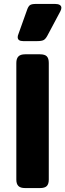

<svg xmlns="http://www.w3.org/2000/svg" viewBox="-20 -956 332 976"><path d="M70 -767Q70 -774 73 -781L118 -907Q124 -924 132.5 -930Q141 -936 163 -936H260Q275 -936 283.5 -931Q292 -926 292 -916Q292 -908 286 -897L221 -775Q212 -758 202 -752.5Q192 -747 168 -747H98Q70 -747 70 -767ZM63 -43V-636Q63 -658 73.5 -669Q84 -680 108 -680H183Q208 -680 218 -669.5Q228 -659 228 -636V-43Q228 -21 218 -10.5Q208 0 183 0H108Q84 0 73.5 -10.5Q63 -21 63 -43Z"/></svg>

Font: Mitr Medium
Style: Regular
Weight: 500
Designer: Thanarat Vachiruckul
Foundry: Cadson Demak
Version: Version 1.003